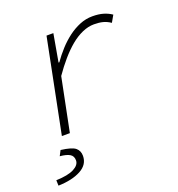

<svg xmlns="http://www.w3.org/2000/svg" viewBox="-129 -599 858 925"><g transform="rotate(-20 300.0 -136.5)"><path d="M111 0 207 -480H242L217 -338H221Q242 -368 267 -395.5Q292 -423 320.5 -444.5Q349 -466 380.5 -479Q412 -492 446 -492Q478 -492 501.5 -485Q525 -478 544 -465L524 -430Q505 -443 485.5 -448Q466 -453 440 -453Q410 -453 379.5 -439.5Q349 -426 320 -402Q291 -378 262.5 -345Q234 -312 207 -273L152 0ZM14 219 13 191Q74 189 104.5 173Q135 157 135 133Q135 111 118.5 101Q102 91 68 88L82 61Q138 68 156 83Q174 98 174 124Q174 169 129.5 193Q85 217 14 219Z"/></g></svg>

Font: Source Code Pro Light
Style: Italic
Weight: 300
Italic angle: -11°
Monospace: yes
Designer: Paul D. Hunt, Teo Tuominen
Foundry: Adobe Systems Incorporated
Version: Version 1.050;PS 1.000;hotconv 16.6.51;makeotf.lib2.5.65220